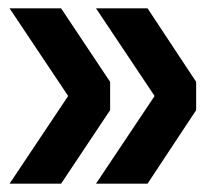

<svg xmlns="http://www.w3.org/2000/svg" viewBox="-20 -521 511 462"><path d="M211 -79 352 -290 211 -501H335L452 -324V-256L335 -79ZM3 -79 144 -290 3 -501H127L245 -324V-256L127 -79Z"/></svg>

Font: Radio Canada Big Medium
Style: Regular
Weight: 500
Designer: Étienne Aubert Bonn
Foundry: Coppers and Brasses
Version: Version 1.001